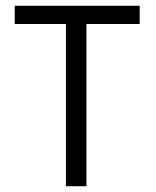

<svg xmlns="http://www.w3.org/2000/svg" viewBox="-20 -644 540 664"><path d="M208 0V-561H31V-624H463V-561H279V0Z"/></svg>

Font: Inconsolata Nerd Font Mono
Style: Regular
Weight: 400
Monospace: yes
Designer: Raph Levien, Cyreal, Brenton Simpson
Foundry: Raph Levien, Cyreal, Google
Version: Version 3.000; ttfautohint (v1.8.3);Nerd Fonts 3.0.2